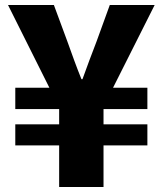

<svg xmlns="http://www.w3.org/2000/svg" viewBox="-20 -746 649 766"><path d="M216 0H393V-166H568V-250H393V-311H568V-396H431L597 -726H418L365 -580C346 -531 327 -480 309 -430H305C285 -479 267 -530 249 -580L195 -726H12L177 -396H41V-311H216V-250H41V-166H216Z"/></svg>

Font: Noto Sans CJK TC Black
Style: Regular
Weight: 900
Designer: Ryoko NISHIZUKA 西塚涼子 (kana, bopomofo & ideographs); Paul D. Hunt (Latin, Greek & Cyrillic); Sandoll Communications 산돌커뮤니
Foundry: Adobe
Version: Version 2.004;hotconv 1.0.118;makeotfexe 2.5.65603